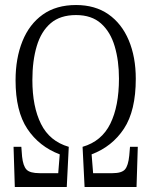

<svg xmlns="http://www.w3.org/2000/svg" viewBox="-20 -745 603 765"><path d="M39 0 34 -160H65L68 -121Q72 -84 85.5 -69.5Q99 -55 138 -55H212L218 -130Q136 -161 89 -231.5Q42 -302 42 -425Q42 -513 69.5 -581Q97 -649 150.5 -687Q204 -725 283 -725Q359 -725 412 -688Q465 -651 493 -584.5Q521 -518 521 -431Q521 -304 474 -232.5Q427 -161 345 -130L351 -55H428Q465 -55 478 -70Q491 -85 495 -125L498 -160H529L524 0H317L309 -160Q385 -182 419.5 -252Q454 -322 454 -432Q454 -503 437 -560.5Q420 -618 382.5 -651.5Q345 -685 283 -685Q220 -685 182 -652.5Q144 -620 126.5 -561.5Q109 -503 109 -426Q109 -320 143.5 -251Q178 -182 254 -160L246 0Z"/></svg>

Font: Noto Serif ExtraCondensed Light
Style: Regular
Weight: 300
Width: 2
Designer: Monotype Design Team
Foundry: Monotype Imaging Inc.
Version: Version 2.014; ttfautohint (v1.8.4.7-5d5b)